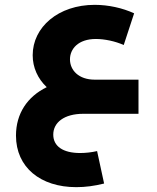

<svg xmlns="http://www.w3.org/2000/svg" viewBox="-20 -470 648 793"><path d="M552 0V-141H371C305 -141 269 -180 269 -225C269 -268 303 -309 376 -309C411 -309 456 -300 491 -284L534 -415C486 -437 428 -450 371 -450C221 -450 115 -358 115 -242C115 -191 136 -145 173 -110C93 -71 46 -1 46 90C46 221 147 303 295 303C333 303 370 298 410 288L381 154C359 159 335 162 311 162C240 162 200 134 200 86C200 36 245 0 324 0Z"/></svg>

Font: UULA Sans
Style: Bold
Weight: 700
Designer: Mohamed Gaber, Laura Garcia Mut
Foundry: Kief Type Foundry
Version: Version 3.006;hotconv 1.0.109;makeotfexe 2.5.65596